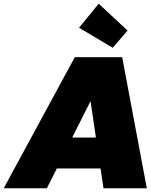

<svg xmlns="http://www.w3.org/2000/svg" viewBox="-20 -1017 813 1037"><path d="M523 -107H287L233 0H0L384 -708H640L773 0H539ZM498 -274 469 -471 370 -274ZM589 -759 407 -867 513 -997 669 -852Z"/></svg>

Font: Fz Poppins Black
Style: Italic
Weight: 900
Italic angle: -10°
Designer: Ninad Kale (Devanagari), Jonny Pinhorn (Latin)
Foundry: Indian Type Foundry
Version: Vit hóa bi Vntype.Com & FontZin.Com